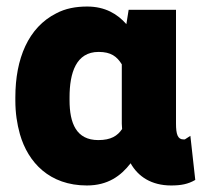

<svg xmlns="http://www.w3.org/2000/svg" viewBox="-20 -558 641 588"><path d="M27 -250C27 -213 32 -179 41 -147C66 -60 132 10 246 10C310 10 350 -19 380 -58C403 -17 444 10 504 10C534 10 556 6 578 -7L563 -142L546 -131H542C524 -131 519 -147 519 -180V-528H374L367 -484C340 -515 302 -538 247 -538C212 -538 180 -532 152 -517C67 -474 27 -379 27 -260ZM193 -251V-260C193 -335 213 -399 282 -399C320 -399 338 -385 353 -361V-179C353 -173 354 -168 354 -163C340 -142 320 -129 281 -129C214 -129 193 -180 193 -251Z"/></svg>

Font: Asimov Pro
Style: Ult
Weight: 900
Designer: Google
Version: Version 2.000980; 2014